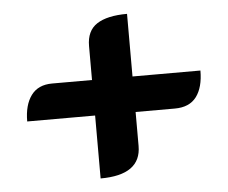

<svg xmlns="http://www.w3.org/2000/svg" viewBox="-43 -599 728 614"><g transform="rotate(-5 321.0 -291.5)"><path d="M256 -235H38Q38 -288 60.5 -318.5Q83 -349 128 -349H256V-458Q256 -507 289 -528.5Q322 -550 386 -550V-349H604Q604 -295 581.5 -265Q559 -235 512 -235H386V-126Q386 -33 256 -33Z"/></g></svg>

Font: K2D
Style: Bold
Weight: 700
Designer: Katatrad Aksorn Co.,Ltd.
Foundry: Cadson Demak Co.,Ltd.
Version: Version 1.000; ttfautohint (v1.6)